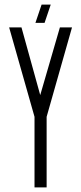

<svg xmlns="http://www.w3.org/2000/svg" viewBox="-20 -820 355 840"><path d="M162 -800H202L175 -720H135ZM131 -309 20 -700H74L156 -404L242 -700H295L184 -309V0H131Z"/></svg>

Font: Karantina Light
Style: Regular
Weight: 300
Designer: Rony Koch
Foundry: Rony Koch
Version: Version 1.000; ttfautohint (v1.8.3)